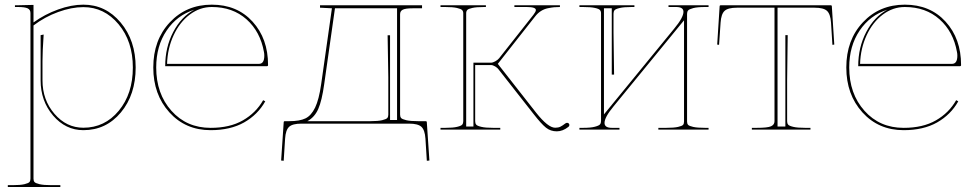

<svg xmlns="http://www.w3.org/2000/svg" viewBox="-20 -542 4072 803"><path d="M120.1 205.1Q120.1 213.9 124 219Q127.9 224.1 145.3 228.3Q162.6 232.4 194.8 232.4H232.4V240.2H12.7V232.4H32.7Q64.9 232.4 82.3 228.3Q99.6 224.1 103.5 219Q107.4 213.9 107.4 205.1V-487.3Q107.4 -501.5 95.7 -507.1Q84 -512.7 55.2 -512.7H42.5V-520H55.2L120.1 -521.5V-448.7V-448.2Q167.5 -482.4 223.1 -502.4Q278.8 -522.5 328.6 -522.5Q421.9 -522.5 484.6 -447.8Q547.4 -373 547.4 -259.8Q547.4 -146 485.6 -71.8Q423.8 2.4 328.6 2.4Q254.4 2.4 202.1 -58.6Q149.9 -119.6 149.9 -206.1V-395L162.6 -397.5Q157.7 -326.7 157.7 -286.6V-206.1Q157.7 -124 207.8 -65.9Q257.8 -7.8 328.6 -7.8Q418 -7.8 476.8 -78.9Q535.6 -149.9 535.6 -259.8Q535.6 -369.1 475.8 -440.7Q416 -512.2 328.6 -512.2Q279.3 -512.2 223.1 -491.7Q167 -471.2 120.1 -435.5Z M1063 -274.9Q1085.4 -274.9 1085.4 -309.1Q1085.4 -317.4 1084 -324.2Q1068.8 -409.7 1011 -461.2Q953.1 -512.7 865.7 -512.7Q815.9 -512.7 773.7 -481Q731.4 -449.2 706.1 -394.5Q680.7 -339.8 678.7 -274.9ZM670.9 -265.1Q670.9 -344.2 704.6 -408.4Q738.3 -472.7 793 -501.5Q720.2 -478.5 676.8 -414.1Q633.3 -349.6 633.3 -259.8Q633.3 -149.9 697 -78.6Q760.7 -7.3 860.8 -7.3Q941.4 -7.3 995.8 -38.6Q1050.3 -69.8 1080.6 -123L1089.4 -118.2Q1058.1 -62.5 1001 -30Q943.8 2.4 860.8 2.4Q755.9 2.4 688.5 -72Q621.1 -146.5 621.1 -259.8Q621.1 -375 690.4 -448.7Q759.8 -522.5 865.7 -522.5Q971.7 -522.5 1036.4 -451.4Q1101.1 -380.4 1101.1 -270Q1101.1 -265.1 1095.7 -265.1Z M1318.4 -520H1745.1V-507.3H1705.6Q1676.8 -507.3 1665 -501.7Q1653.3 -496.1 1653.3 -482.4V-62.5Q1653.3 -53.7 1657.5 -48.6Q1661.6 -43.5 1679 -39.3Q1696.3 -35.2 1728.5 -35.2H1760.3Q1765.1 -35.2 1765.1 -30.3L1775.9 129.4L1765.1 130.4L1759.3 37.6Q1756.8 1.5 1742.4 -11.7Q1728 -24.9 1690.9 -24.9H1240.7Q1203.6 -24.9 1189.2 -11.7Q1174.8 1.5 1172.4 37.6L1166.5 130.4L1155.8 129.4L1166.5 -30.3Q1166.5 -35.2 1171.4 -35.2H1189.9Q1233.4 -35.2 1257.6 -46.9Q1281.7 -58.6 1297.9 -92Q1314 -125.5 1323.2 -189.9L1368.2 -507.3L1318.4 -509.8ZM1640.6 -507.3H1380.9L1335.9 -189.9Q1326.2 -120.6 1311 -86.2Q1295.9 -51.8 1265.6 -35.2H1528.8Q1561 -35.2 1578.4 -39.3Q1595.7 -43.5 1599.9 -48.6Q1604 -53.7 1604 -62.5V-219.2L1601.1 -394.5H1611.3V-40H1640.6Z M1822.3 0V-7.3H1842.3Q1874.5 -7.3 1891.8 -11.5Q1909.2 -15.6 1913.3 -21Q1917.5 -26.4 1917.5 -35.2V-486.3Q1917.5 -494.6 1912.8 -499.8Q1908.2 -504.9 1890.9 -508.8Q1873.5 -512.7 1842.3 -512.7H1822.3V-520H2012.2V-512.7H2004.9Q1973.1 -512.7 1956.1 -509Q1939 -505.4 1934.3 -500.2Q1929.7 -495.1 1929.7 -486.3V-12.7H1960V-279.8H2033.2Q2041 -279.8 2051.5 -285.6Q2062 -291.5 2067.4 -298.3L2210.9 -480Q2221.2 -493.2 2221.2 -500Q2221.2 -512.7 2183.1 -512.7H2131.3V-520H2321.8V-512.7Q2307.6 -512.7 2297.4 -511.7Q2287.1 -510.7 2271.5 -507.6Q2255.9 -504.4 2242.4 -495.8Q2229 -487.3 2218.8 -474.1L2062 -274.9L2221.7 -71.3Q2272 -7.8 2301.8 -7.8Q2314.9 -7.8 2323.5 -12Q2332 -16.1 2344.7 -25.9Q2348.1 -28.3 2352.1 -28.3Q2356 -28.3 2358.6 -25.6Q2361.3 -22.9 2361.3 -19Q2361.3 -14.2 2356.9 -11.2Q2333.5 7.3 2308.6 7.3Q2282.7 7.3 2263.4 -8.1Q2244.1 -23.4 2211.4 -65.4L2064.9 -252Q2060.5 -258.3 2050.8 -264.2Q2041 -270 2033.2 -270H1967.3V-35.2Q1967.3 -26.4 1971.4 -21Q1975.6 -15.6 1992.9 -11.5Q2010.3 -7.3 2042.5 -7.3H2072.3V0Z M2505.9 -63.5 2799.8 -422.4Q2838.4 -468.8 2838.4 -492.7Q2838.4 -512.7 2808.1 -512.7H2775.9V-520H2943.4V-512.7H2928.7Q2896.5 -512.7 2879.2 -508.1Q2861.8 -503.4 2857.7 -498Q2853.5 -492.7 2853.5 -483.9V-33.7Q2853.5 -24.9 2857.7 -20Q2861.8 -15.1 2879.2 -11.2Q2896.5 -7.3 2928.7 -7.3H2943.4V0H2733.4V-7.3H2766.1Q2798.3 -7.3 2815.7 -11.2Q2833 -15.1 2836.9 -20Q2840.8 -24.9 2840.8 -33.7V-457L2546.9 -98.1Q2508.3 -51.8 2508.3 -27.8Q2508.3 -7.3 2539.1 -7.3H2570.8V0H2403.3V-7.3H2418.5Q2450.7 -7.3 2468 -12Q2485.4 -16.6 2489.5 -22Q2493.7 -27.3 2493.7 -36.1V-486.3Q2493.7 -495.1 2489 -500.2Q2484.4 -505.4 2467.3 -509Q2450.2 -512.7 2418.5 -512.7H2403.3V-520H2633.3V-512.7H2621.1Q2588.9 -512.7 2571.5 -508.5Q2554.2 -504.4 2550 -499Q2545.9 -493.7 2545.9 -484.9V-405.3L2548.3 -230H2538.6V-507.3H2505.9Z M3124.5 0V-7.3H3144.5Q3190.4 -7.3 3204.8 -13.9Q3219.2 -20.5 3219.2 -35.2V-509.8H3062Q3024.9 -509.8 3010.5 -496.6Q2996.1 -483.4 2993.7 -447.3L2987.3 -354.5L2979.5 -355.5L2989.7 -515.6Q2989.7 -520 2995.1 -520H3454.1Q3459 -520 3459 -515.6L3469.2 -355.5L3461.4 -354.5L3455.6 -447.3Q3453.1 -483.4 3438.7 -496.6Q3424.3 -509.8 3387.2 -509.8H3231.9V-12.7H3264.6V-395H3274.4Q3272 -245.6 3272 -205.6V-35.2Q3272 -26.4 3276.1 -21Q3280.3 -15.6 3297.6 -11.5Q3314.9 -7.3 3347.2 -7.3H3369.6V0Z M3961.4 -274.9Q3983.9 -274.9 3983.9 -309.1Q3983.9 -317.4 3982.4 -324.2Q3967.3 -409.7 3909.4 -461.2Q3851.6 -512.7 3764.2 -512.7Q3714.4 -512.7 3672.1 -481Q3629.9 -449.2 3604.5 -394.5Q3579.1 -339.8 3577.1 -274.9ZM3569.3 -265.1Q3569.3 -344.2 3603 -408.4Q3636.7 -472.7 3691.4 -501.5Q3618.7 -478.5 3575.2 -414.1Q3531.7 -349.6 3531.7 -259.8Q3531.7 -149.9 3595.5 -78.6Q3659.2 -7.3 3759.3 -7.3Q3839.8 -7.3 3894.3 -38.6Q3948.7 -69.8 3979 -123L3987.8 -118.2Q3956.5 -62.5 3899.4 -30Q3842.3 2.4 3759.3 2.4Q3654.3 2.4 3586.9 -72Q3519.5 -146.5 3519.5 -259.8Q3519.5 -375 3588.9 -448.7Q3658.2 -522.5 3764.2 -522.5Q3870.1 -522.5 3934.8 -451.4Q3999.5 -380.4 3999.5 -270Q3999.5 -265.1 3994.1 -265.1Z"/></svg>

Font: ZnikomitNo25
Style: Regular
Weight: 100
Designer: gluk
Foundry: gluk
Version: Version 0.56